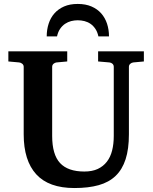

<svg xmlns="http://www.w3.org/2000/svg" viewBox="-20 -929 769 965"><path d="M649.9 -615.2Q641.6 -614.3 634.8 -608.4Q627.9 -602.5 627.9 -592.8V-253.9Q627.9 -180.2 611.3 -128.7Q594.7 -77.1 561 -44.9Q527.3 -12.7 475.8 1.7Q424.3 16.1 354 16.1Q225.1 16.1 162.1 -53Q99.1 -122.1 99.1 -253.9V-592.8Q99.1 -602.5 92 -608.4Q85 -614.3 76.2 -615.2L22 -620.1V-670.9H317.9V-620.1L264.2 -615.2Q255.9 -614.3 249 -608.4Q242.2 -602.5 242.2 -592.8V-246.1Q242.2 -152.3 281.7 -109.6Q321.3 -66.9 403.8 -66.9Q443.4 -66.9 471.2 -79.8Q499 -92.8 517.1 -116.2Q535.2 -139.6 543.5 -172.6Q551.8 -205.6 551.8 -246.1V-592.8Q551.8 -602.5 545.4 -608.4Q539.1 -614.3 529.8 -615.2L473.1 -620.1V-670.9H703.1V-620.1ZM474.6 -746.1Q469.7 -768.6 459.2 -784.2Q448.7 -799.8 434.8 -809.3Q420.9 -818.8 404.3 -823Q387.7 -827.1 370.6 -827.1Q354 -827.1 337.6 -823Q321.3 -818.8 307.1 -809.3Q293 -799.8 282.2 -784.2Q271.5 -768.6 266.6 -746.1H214.8Q214.8 -779.8 224.4 -809.6Q233.9 -839.4 253.4 -861.6Q272.9 -883.8 302 -896.5Q331.1 -909.2 370.6 -909.2Q410.2 -909.2 439.7 -896.5Q469.2 -883.8 488.8 -861.6Q508.3 -839.4 518.1 -809.6Q527.8 -779.8 527.8 -746.1Z"/></svg>

Font: Charis SIL Viet
Style: Bold
Weight: 700
Foundry: SIL International
Version: Version 5.000